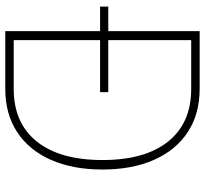

<svg xmlns="http://www.w3.org/2000/svg" viewBox="-44 -714 759 710"><g transform="rotate(90 335.0 -359.5)"><path d="M607.4 -359.4Q607.4 -249 571.3 -168Q535.2 -86.9 468.3 -43.5Q401.4 0 309.6 0H95.7V-718.8H309.6Q401.4 -718.8 468.3 -675.3Q535.2 -631.8 571.3 -550.8Q607.4 -469.7 607.4 -359.4ZM572.3 -359.4Q572.3 -516.6 503.9 -602.1Q435.5 -687.5 309.6 -687.5H128.9V-31.2H309.6Q435.5 -31.2 503.9 -116.7Q572.3 -202.1 572.3 -359.4ZM4.9 -380.9H321.3V-350.6H4.9Z"/></g></svg>

Font: Min Sans VF VF
Style: Regular
Weight: 400
Designer: Jinseong-Kim, NotoSansCJK, Nunito
Foundry: Jinseong-Kim
Version: Version 1.420;Glyphs 3.1.2 (3151)